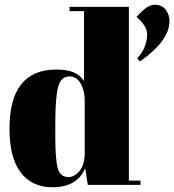

<svg xmlns="http://www.w3.org/2000/svg" viewBox="-20 -779 734 809"><path d="M268 -33Q235 -33 224 -67.5Q213 -102 213 -207V-259Q213 -369 225 -413Q237 -457 272 -457Q303 -457 320 -427Q337 -397 337 -354V-136Q337 -85 315.5 -59Q294 -33 268 -33ZM339 -70 350 0H572V-18H523V-750H273V-732H334V-437Q306 -486 218 -486Q20 -486 20 -237Q20 -114 67.5 -52Q115 10 201 10Q305 10 339 -70ZM570 -520 558 -533Q600 -579 600 -635Q600 -669 555 -708L577 -730Q606 -759 632 -759Q662 -759 678 -738.5Q694 -718 694 -689Q694 -608 570 -520Z"/></svg>

Font: Abril Fatface
Style: Regular
Weight: 400
Designer: Veronika Burian, Jos Scaglione
Foundry: TypeTogether
Version: Version 1.001